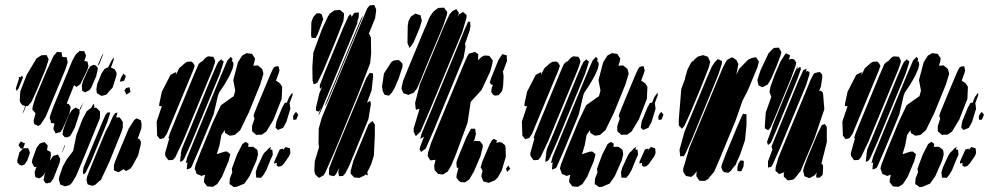

<svg xmlns="http://www.w3.org/2000/svg" viewBox="-20 -731 4028 777"><path d="M261 -272 234 -211 225 -197 218 -195 205 -191 201 -199 196 -209 197 -214 200 -230V-231L198 -232L187 -233L184 -245L181 -253L184 -266L198 -304L254 -440L272 -484L286 -510L302 -525L313 -524H321L324 -516L328 -506L326 -498L321 -484L328 -483L334 -482L335 -477L338 -463L333 -447L305 -390L289 -379L282 -385L280 -386L278 -382L250 -312L258 -310L266 -299L265 -291ZM243 -446 165 -259 145 -228 135 -221 125 -226 118 -229 116 -243 124 -272 117 -281 111 -287 112 -299 124 -338 169 -445 197 -505 211 -521 220 -520H229L230 -512L232 -502V-501L238 -500H249L252 -488L254 -479L252 -472ZM374 -463 392 -505 398 -515 397 -510 392 -497 382 -472ZM165 -453 128 -364 107 -318 93 -302H85L77 -281L70 -269L73 -277L82 -302L70 -306L61 -318L60 -329L62 -361L88 -428L128 -495L147 -507L158 -508H169L171 -503L177 -491L174 -481ZM436 -377 410 -348 400 -345 390 -343 382 -348 372 -354 370 -369 373 -390 391 -434 403 -452 414 -457 418 -459 433 -489 442 -498 441 -492 437 -479 432 -466 429 -459V-458L445 -450L452 -435L451 -425ZM369 -422 350 -378 343 -367 324 -357 312 -365V-374L311 -386L317 -406L338 -452L346 -463L359 -469L368 -466L376 -456L375 -448ZM469 -415 479 -433 489 -424 488 -419 482 -404 465 -400ZM44 -373 57 -413 55 -417 63 -421 61 -416 69 -425 73 -417 68 -405 55 -373 47 -363ZM491 -375 504 -378 505 -373 508 -359 491 -348 488 -356 483 -365ZM283 -215 269 -189 263 -180 251 -175 242 -176 233 -186 235 -202 244 -229 259 -266 270 -284 279 -291 286 -296 295 -291 302 -287 304 -293 318 -318 315 -311 307 -291 302 -286V-273ZM384 -252 334 -129 288 -19 271 9 263 17 252 21 243 23 235 20 224 16 220 2 218 -5 220 -16 234 -57 250 -86 276 -120 289 -184 314 -249 331 -281 348 -294H349L352 -300L360 -312L362 -299L360 -295H362H370L376 -289L384 -281L385 -273ZM472 -198 423 -77 389 -4 365 17 355 21 340 17 335 15 333 10 330 -4 333 -18 352 -66 407 -198 425 -232 428 -240 439 -264 445 -272 455 -276 454 -268 450 -256H453H464L471 -247L477 -237V-229V-215ZM413 -234 346 -72 327 -33 324 -30 322 -26V-28L318 -25L315 -35L318 -53L331 -85L395 -239L407 -266L415 -276H426L424 -267ZM539 -102 515 -58 507 -48 494 -41 489 -39 480 -47 479 -45 459 -34 449 -38 441 -42V-48V-63L446 -78L461 -115L501 -211L523 -245L532 -252L540 -249L550 -244L553 -229L552 -211L537 -169L543 -170L550 -158V-148ZM90 -81 80 -66 68 -61 59 -64 50 -74V-83L59 -115L73 -129L63 -131L55 -144L64 -159L73 -154L81 -151L79 -145L75 -135L73 -130L74 -131H88L93 -132L96 -127L101 -114L99 -106ZM165 -38 156 -22 147 -14 140 -9 133 -11 123 -14 122 -20 120 -34 125 -49 128 -56 118 -55 116 -60 109 -73 111 -86 128 -133 141 -150 152 -154 160 -156 167 -149 173 -143 171 -127 170 -124 177 -120 185 -116 186 -101 182 -80ZM231 -113 232 -119 240 -139 244 -146 242 -138ZM196 -8 185 7 171 11 164 10 156 -3 158 -11 161 -28 183 -82 195 -100 209 -104 215 -106 217 -100 224 -88 221 -72Z M905 -79 878 -15 859 14 841 25 827 24 818 23 810 12 805 6 806 -5 810 -24 801 -21 795 -19 784 -24 776 -27 771 -41 768 -49 772 -65 793 -119 843 -240 874 -305 913 -333 926 -342 929 -353 932 -364 930 -375 924 -407 943 -479 960 -506 978 -516 992 -514 1000 -513 1007 -502 1012 -495 1010 -482 1005 -465 1018 -466H1024L1035 -457L1041 -452L1044 -442L1046 -432L1033 -389L987 -276L952 -204L930 -185L919 -183L909 -182L891 -193L890 -199V-205L876 -185L868 -142L857 -106V-107L888 -117L898 -118L905 -113L912 -107L910 -99ZM841 -451 720 -159 689 -94 680 -84 669 -83H661L656 -90L649 -100L648 -111L665 -171L661 -172L663 -177L667 -190L689 -244L764 -426L784 -472L796 -483L797 -481L813 -498L822 -503L834 -502L843 -501L847 -494L851 -484L849 -475ZM908 -423 888 -388 867 -357 862 -344 854 -309 844 -267 786 -127 756 -58 752 -51 742 -47 736 -45V-51L738 -70L739 -74L737 -73L732 -71L733 -76L738 -95L769 -171L874 -425L900 -486L914 -501L921 -492L918 -482H923L925 -470L921 -452ZM870 -433 755 -155 727 -92 721 -82 714 -78 709 -76V-81L711 -100L714 -106L711 -104L712 -110L715 -127L744 -196L839 -427L855 -464L863 -480L877 -493L876 -488L885 -483L884 -477ZM635 -360 670 -428 687 -437 693 -439 692 -433 691 -427 705 -455 729 -476 738 -481 754 -482 761 -477 768 -465 762 -447 671 -228 655 -189 643 -172 627 -168 616 -182 614 -239 632 -293 635 -301 624 -302 625 -313ZM1120 -331 1087 -247 1058 -199 1040 -186H1026L1017 -185L1009 -192L1001 -199L1000 -205V-221L1010 -251L1009 -254L1006 -262L1010 -275L1025 -312L1073 -427L1083 -449L1089 -459L1096 -462L1107 -463L1109 -454L1111 -446L1108 -435L1098 -408L1097 -405L1098 -404L1113 -394L1122 -380ZM1155 -291 1139 -238 1126 -214 1105 -205 1095 -214 1096 -222 1099 -240 1122 -296 1132 -314 1141 -316 1150 -338 1163 -356 1164 -346 1152 -314ZM1167 -246 1166 -261 1173 -273 1178 -278 1187 -267 1185 -262 1179 -247ZM1018 -82 990 -18 969 12 938 25 926 26 918 20 909 14V8L910 -8L920 -34L918 -48L939 -105L961 -148L974 -157L986 -149L984 -137H997H1005L1014 -130L1021 -125L1023 -116L1024 -105ZM1075 -85 1058 -43 1047 -24 1036 -11 1028 -12H1017L1016 -23L1015 -34L1021 -54L1042 -100L1049 -112L1062 -124L1064 -128L1077 -137L1073 -126L1082 -125L1083 -116L1084 -105ZM1090 -77 1112 -126 1126 -130 1125 -124 1127 -126 1136 -136 1153 -131 1154 -125 1155 -111 1150 -99 1129 -69 1119 -59 1107 -56 1099 -62 1100 -68 1101 -72 1090 -69Z M1482 -515 1478 -475 1430 -351 1337 -125 1297 -34 1290 -22 1278 -15 1271 -11 1265 -16 1255 -26 1252 -42 1254 -79 1271 -135 1269 -151 1270 -211 1282 -254 1332 -375 1431 -614 1466 -697 1476 -709 1494 -711 1502 -694V-686L1498 -657L1472 -593H1475L1481 -579ZM1370 -647 1337 -563 1288 -445 1265 -397 1254 -391 1249 -390 1248 -395 1245 -405 1244 -459 1248 -518 1283 -613 1307 -664 1314 -675 1326 -684 1333 -689 1347 -690 1356 -691 1364 -684 1372 -677V-668ZM1408 -593 1303 -339 1278 -280 1269 -263 1270 -270 1281 -296 1271 -279 1259 -283V-297L1272 -352L1283 -379L1275 -371L1274 -386L1295 -440L1370 -621L1390 -665L1398 -674L1403 -665L1402 -661L1409 -672L1414 -679L1424 -680L1432 -681V-669L1431 -658L1423 -637L1430 -647L1426 -637ZM1288 -653 1266 -593 1257 -577 1241 -578 1239 -589 1240 -641 1247 -661 1255 -670 1261 -677H1274L1282 -673ZM1427 -612 1329 -376 1304 -317 1296 -302 1297 -309 1309 -338 1341 -414 1422 -610 1442 -657 1450 -669 1448 -664 1443 -651ZM1471 -249 1394 -62 1377 -29 1368 -19 1352 -18 1351 -23 1349 -34 1353 -51 1339 -25 1331 -18 1317 -21 1312 -23 1311 -28 1312 -50 1340 -122 1437 -355 1462 -414 1476 -436 1489 -434 1490 -423 1484 -366 1464 -312 1466 -316 1478 -323 1481 -310ZM1497 -184 1493 -101 1482 -66 1468 -37 1466 -35 1467 -32 1468 -21 1458 -25 1454 -20 1442 -15 1435 -11 1424 -12 1413 -13 1405 -22 1399 -28V-39L1410 -80L1459 -198L1471 -227L1479 -235L1488 -241L1492 -234L1497 -227V-216Z M1773 -625 1703 -458 1681 -403 1667 -372 1653 -355 1642 -351 1633 -347 1618 -352 1613 -353 1610 -359 1605 -372 1606 -381 1611 -403 1632 -455 1696 -609 1699 -616 1705 -629 1716 -656 1722 -668 1724 -669 1727 -675 1736 -686 1748 -695 1755 -699 1777 -700 1785 -689 1790 -683 1788 -670ZM1851 -602 1715 -275 1682 -199 1663 -180 1659 -187 1654 -198V-211L1678 -291L1664 -287L1662 -292L1660 -315L1679 -389L1778 -628L1800 -674L1812 -687L1827 -694L1833 -685L1837 -679L1835 -670L1832 -663L1833 -664L1838 -673L1847 -678L1854 -683L1860 -677L1868 -671V-660ZM1630 -626 1633 -645 1639 -657 1643 -664 1661 -676 1673 -672 1681 -670 1683 -664 1687 -648 1685 -640 1678 -617 1654 -560 1643 -543 1637 -537 1635 -542 1629 -557ZM1856 -497 1734 -201 1703 -130 1684 -116 1678 -126 1681 -139 1696 -178 1681 -169 1682 -174 1686 -190 1721 -274 1834 -547 1863 -618 1871 -635 1874 -643H1883V-637L1884 -625L1881 -609L1867 -568L1861 -552L1862 -553L1864 -542ZM1964 -442 1929 -367 1885 -319 1872 -234 1826 -109 1807 -63 1792 -37 1773 -25 1762 -26 1753 -27 1747 -34 1739 -42 1737 -60 1743 -86 1741 -84 1730 -83 1721 -82 1717 -89 1711 -99 1712 -113 1724 -151 1742 -195 1835 -419 1862 -483 1872 -505 1878 -514 1903 -521 1915 -512V-500V-489V-487L1929 -501L1939 -506H1949L1960 -505L1967 -496L1974 -487L1973 -476ZM2016 -382 2012 -363 2003 -352 1998 -346 1984 -344 1976 -347 1968 -359 1970 -375 1975 -388 1971 -387 1962 -396 1963 -401 1968 -416 1997 -488 2009 -506 2013 -512 2023 -509 2031 -507V-496L2032 -485L2019 -450L2015 -441L2016 -438L2018 -422ZM1594 -415 1576 -373 1565 -355 1554 -344 1548 -345 1536 -348 1529 -362 1526 -381 1534 -434 1564 -480 1573 -486 1589 -488H1594L1604 -479L1609 -473V-461ZM1900 -165 1896 -158 1902 -161 1913 -160H1922L1929 -151L1934 -144L1933 -133L1924 -98L1898 -37L1879 -5L1862 7L1845 6L1837 1L1827 -12L1828 -23L1835 -52H1834H1829L1828 -58L1827 -73L1830 -84L1840 -109L1868 -177L1881 -201L1886 -210H1895H1903L1904 -201L1906 -189ZM2027 -96 2010 -40 1994 -12 1982 -1 1965 6 1957 9 1947 6 1936 3 1934 -2 1928 -17 1929 -25 1933 -40 1929 -47 1925 -54 1927 -60 1931 -75 1962 -148 1971 -164 1978 -169 1991 -163 1989 -153 2001 -156 2011 -154 2024 -143 2026 -133ZM2028 -49 2037 -61 2040 -56 2045 -48 2032 -35Z M2383 -79 2356 -15 2337 14 2319 25 2305 24 2296 23 2288 12 2283 6 2284 -5 2288 -24 2279 -21 2273 -19 2262 -24 2254 -27 2249 -41 2246 -49 2250 -65 2271 -119 2321 -240 2352 -305 2391 -333 2404 -342 2407 -353 2410 -364 2408 -375 2402 -407 2421 -479 2438 -506 2456 -516 2470 -514 2478 -513 2485 -502 2490 -495 2488 -482 2483 -465 2496 -466H2502L2513 -457L2519 -452L2522 -442L2524 -432L2511 -389L2465 -276L2430 -204L2408 -185L2397 -183L2387 -182L2369 -193L2368 -199V-205L2354 -185L2346 -142L2335 -106V-107L2366 -117L2376 -118L2383 -113L2390 -107L2388 -99ZM2319 -451 2198 -159 2167 -94 2158 -84 2147 -83H2139L2134 -90L2127 -100L2126 -111L2143 -171L2139 -172L2141 -177L2145 -190L2167 -244L2242 -426L2262 -472L2274 -483L2275 -481L2291 -498L2300 -503L2312 -502L2321 -501L2325 -494L2329 -484L2327 -475ZM2386 -423 2366 -388 2345 -357 2340 -344 2332 -309 2322 -267 2264 -127 2234 -58 2230 -51 2220 -47 2214 -45V-51L2216 -70L2217 -74L2215 -73L2210 -71L2211 -76L2216 -95L2247 -171L2352 -425L2378 -486L2392 -501L2399 -492L2396 -482H2401L2403 -470L2399 -452ZM2348 -433 2233 -155 2205 -92 2199 -82 2192 -78 2187 -76V-81L2189 -100L2192 -106L2189 -104L2190 -110L2193 -127L2222 -196L2317 -427L2333 -464L2341 -480L2355 -493L2354 -488L2363 -483L2362 -477ZM2113 -360 2148 -428 2165 -437 2171 -439 2170 -433 2169 -427 2183 -455 2207 -476 2216 -481 2232 -482 2239 -477 2246 -465 2240 -447 2149 -228 2133 -189 2121 -172 2105 -168 2094 -182 2092 -239 2110 -293 2113 -301 2102 -302 2103 -313ZM2598 -331 2565 -247 2536 -199 2518 -186H2504L2495 -185L2487 -192L2479 -199L2478 -205V-221L2488 -251L2487 -254L2484 -262L2488 -275L2503 -312L2551 -427L2561 -449L2567 -459L2574 -462L2585 -463L2587 -454L2589 -446L2586 -435L2576 -408L2575 -405L2576 -404L2591 -394L2600 -380ZM2633 -291 2617 -238 2604 -214 2583 -205 2573 -214 2574 -222 2577 -240 2600 -296 2610 -314 2619 -316 2628 -338 2641 -356 2642 -346 2630 -314ZM2645 -246 2644 -261 2651 -273 2656 -278 2665 -267 2663 -262 2657 -247ZM2496 -82 2468 -18 2447 12 2416 25 2404 26 2396 20 2387 14V8L2388 -8L2398 -34L2396 -48L2417 -105L2439 -148L2452 -157L2464 -149L2462 -137H2475H2483L2492 -130L2499 -125L2501 -116L2502 -105ZM2553 -85 2536 -43 2525 -24 2514 -11 2506 -12H2495L2494 -23L2493 -34L2499 -54L2520 -100L2527 -112L2540 -124L2542 -128L2555 -137L2551 -126L2560 -125L2561 -116L2562 -105ZM2568 -77 2590 -126 2604 -130 2603 -124 2605 -126 2614 -136 2631 -131 2632 -125 2633 -111 2628 -99 2607 -69 2597 -59 2585 -56 2577 -62 2578 -68 2579 -72 2568 -69Z M3122 -462 3102 -415 3094 -401 3086 -388 3085 -389V-388L3066 -378L3056 -382L3049 -386L3048 -392L3045 -407L3048 -417L3058 -447L3090 -515L3105 -531L3112 -537L3127 -538H3132L3135 -533L3142 -520L3139 -507ZM3182 -416 3116 -256 3098 -215 3089 -204 3076 -211 3075 -219 3079 -276 3102 -341 3101 -340 3098 -348 3094 -359 3098 -380 3116 -430 3139 -483 3155 -508 3160 -515 3177 -508 3175 -497 3172 -490 3185 -493 3194 -490 3202 -479 3200 -466ZM2849 -460 2817 -378 2771 -268 2750 -222 2740 -210 2734 -216 2727 -223V-231V-247L2737 -371L2752 -411L2753 -418L2762 -449L2777 -478L2784 -485V-481L2788 -488L2804 -502L2815 -505L2825 -508L2837 -504L2845 -501L2848 -494L2854 -481ZM3045 -458 3005 -362 2985 -324 2956 -241 2893 -89 2870 -36 2845 -6 2833 1H2819L2810 0L2806 -6L2798 -18L2799 -37L2800 -39L2789 -24L2777 -15L2761 -18L2756 -19L2751 -26L2745 -36V-49L2770 -133L2874 -383L2905 -457L2917 -480L2923 -489L2936 -496L2941 -499L2949 -496L2961 -487L2968 -472L2960 -428L2971 -452L3007 -489L3022 -496L3035 -499H3040L3043 -494L3051 -482L3050 -476ZM2887 -429 2780 -168 2753 -108 2747 -99H2739L2733 -98L2732 -104L2730 -125L2750 -198L2843 -421L2861 -462L2873 -480L2885 -492L2895 -487L2902 -484L2901 -472ZM3206 -409 3121 -203 3100 -154 3088 -144 3084 -157 3106 -217 3107 -220 3103 -213 3105 -218 3109 -228 3126 -270 3188 -420 3203 -454 3209 -463 3206 -455 3201 -443 3206 -453 3219 -461 3221 -451ZM3242 -386 3134 -126 3107 -65 3101 -56 3093 -54 3088 -53V-59V-78L3106 -126L3102 -137L3109 -155L3127 -199L3210 -401L3231 -447L3244 -453L3242 -441L3241 -439L3246 -444L3256 -440V-431ZM3316 -289 3276 -171 3220 -39 3197 -10 3189 -4 3178 -2 3167 -1 3160 -9 3152 -16V-31L3155 -38L3151 -33L3140 -29L3132 -27L3126 -33L3118 -40L3119 -54L3129 -90L3146 -132L3235 -346L3260 -407L3271 -429L3276 -435L3297 -440L3307 -430L3308 -420L3302 -380L3294 -361L3299 -365L3309 -358L3311 -350ZM3001 -225 2995 -164 2976 -108 2957 -64 2946 -51 2941 -44 2937 -39 2928 -32 2912 -34 2905 -39 2899 -54 2902 -67 2917 -107 2964 -220 2981 -259 2987 -271 3001 -268V-257ZM3297 -12H3284L3283 -23L3286 -33L3276 -21L3263 -14L3255 -10L3248 -13L3235 -18L3234 -24L3230 -40L3233 -53L3247 -91L3288 -189L3306 -225L3318 -229L3326 -217V-156L3304 -68V-67V-68L3310 -64L3311 -56L3310 -30L3308 -22ZM2964 -53 2969 -71 2977 -82 2990 -80V-74L2989 -58L2980 -38H2972L2964 -40Z M3680 -79 3653 -15 3634 14 3616 25 3602 24 3593 23 3585 12 3580 6 3581 -5 3585 -24 3576 -21 3570 -19 3559 -24 3551 -27 3546 -41 3543 -49 3547 -65 3568 -119 3618 -240 3649 -305 3688 -333 3701 -342 3704 -353 3707 -364 3705 -375 3699 -407 3718 -479 3735 -506 3753 -516 3767 -514 3775 -513 3782 -502 3787 -495 3785 -482 3780 -465 3793 -466H3799L3810 -457L3816 -452L3819 -442L3821 -432L3808 -389L3762 -276L3727 -204L3705 -185L3694 -183L3684 -182L3666 -193L3665 -199V-205L3651 -185L3643 -142L3632 -106V-107L3663 -117L3673 -118L3680 -113L3687 -107L3685 -99ZM3616 -451 3495 -159 3464 -94 3455 -84 3444 -83H3436L3431 -90L3424 -100L3423 -111L3440 -171L3436 -172L3438 -177L3442 -190L3464 -244L3539 -426L3559 -472L3571 -483L3572 -481L3588 -498L3597 -503L3609 -502L3618 -501L3622 -494L3626 -484L3624 -475ZM3683 -423 3663 -388 3642 -357 3637 -344 3629 -309 3619 -267 3561 -127 3531 -58 3527 -51 3517 -47 3511 -45V-51L3513 -70L3514 -74L3512 -73L3507 -71L3508 -76L3513 -95L3544 -171L3649 -425L3675 -486L3689 -501L3696 -492L3693 -482H3698L3700 -470L3696 -452ZM3645 -433 3530 -155 3502 -92 3496 -82 3489 -78 3484 -76V-81L3486 -100L3489 -106L3486 -104L3487 -110L3490 -127L3519 -196L3614 -427L3630 -464L3638 -480L3652 -493L3651 -488L3660 -483L3659 -477ZM3410 -360 3445 -428 3462 -437 3468 -439 3467 -433 3466 -427 3480 -455 3504 -476 3513 -481 3529 -482 3536 -477 3543 -465 3537 -447 3446 -228 3430 -189 3418 -172 3402 -168 3391 -182 3389 -239 3407 -293 3410 -301 3399 -302 3400 -313ZM3895 -331 3862 -247 3833 -199 3815 -186H3801L3792 -185L3784 -192L3776 -199L3775 -205V-221L3785 -251L3784 -254L3781 -262L3785 -275L3800 -312L3848 -427L3858 -449L3864 -459L3871 -462L3882 -463L3884 -454L3886 -446L3883 -435L3873 -408L3872 -405L3873 -404L3888 -394L3897 -380ZM3930 -291 3914 -238 3901 -214 3880 -205 3870 -214 3871 -222 3874 -240 3897 -296 3907 -314 3916 -316 3925 -338 3938 -356 3939 -346 3927 -314ZM3942 -246 3941 -261 3948 -273 3953 -278 3962 -267 3960 -262 3954 -247ZM3793 -82 3765 -18 3744 12 3713 25 3701 26 3693 20 3684 14V8L3685 -8L3695 -34L3693 -48L3714 -105L3736 -148L3749 -157L3761 -149L3759 -137H3772H3780L3789 -130L3796 -125L3798 -116L3799 -105ZM3850 -85 3833 -43 3822 -24 3811 -11 3803 -12H3792L3791 -23L3790 -34L3796 -54L3817 -100L3824 -112L3837 -124L3839 -128L3852 -137L3848 -126L3857 -125L3858 -116L3859 -105ZM3865 -77 3887 -126 3901 -130 3900 -124 3902 -126 3911 -136 3928 -131 3929 -125 3930 -111 3925 -99 3904 -69 3894 -59 3882 -56 3874 -62 3875 -68 3876 -72 3865 -69Z"/></svg>

Font: Rubik Marker Hatch
Style: Regular
Weight: 400
Designer: Hubert and Fischer, NaN
Foundry: Hubert & Fischer, NaN
Version: Version 2.200